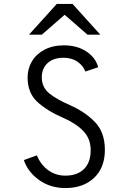

<svg xmlns="http://www.w3.org/2000/svg" viewBox="-20 -942 656 974"><path d="M101 -130 167 -154Q186 -107 224 -79Q262 -51 312 -51Q372 -51 406 -84.5Q440 -118 440 -180Q440 -239 402 -278Q364 -317 301 -344Q218 -380 169 -425.5Q120 -471 120 -549Q120 -594 142 -631Q164 -668 206 -690Q248 -712 304 -712Q371 -712 418 -681Q465 -650 478 -601L413 -579Q402 -609 373 -629Q344 -649 302 -649Q251 -649 221.5 -622Q192 -595 192 -550Q192 -500 228.5 -469.5Q265 -439 334 -409Q413 -374 462.5 -322Q512 -270 512 -182Q512 -91 457 -39.5Q402 12 312 12Q235 12 178 -29Q121 -70 101 -130ZM308 -867 192 -766H127L268 -922H348L489 -766H424Z"/></svg>

Font: Overpass Mono Light
Style: Regular
Weight: 300
Monospace: yes
Designer: Delve Withrington, Dave Bailey
Foundry: Delve Fonts
Version: Version 1.000;DELV;Overpass